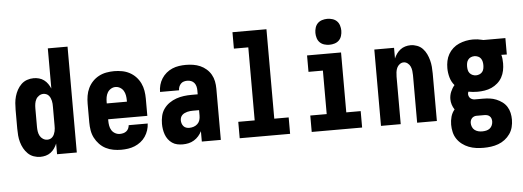

<svg xmlns="http://www.w3.org/2000/svg" viewBox="-58 -942 3616 1328"><g transform="rotate(-5 1750.0 -278.5)"><path d="M191 8Q167 8 144.5 0Q122 -8 105 -24.5Q88 -41 76.5 -62Q65 -83 58.5 -106Q52 -129 50 -152.5Q48 -176 48 -200V-330Q48 -354 50 -377.5Q52 -401 58.5 -424Q65 -447 76.5 -468Q88 -489 105 -505.5Q122 -522 144.5 -530Q167 -538 191 -538Q210 -538 228.5 -533Q247 -528 262.5 -516.5Q278 -505 289 -489Q300 -473 307 -456V-735H444V0H307V-74Q300 -57 289 -41Q278 -25 262.5 -13.5Q247 -2 228.5 3Q210 8 191 8ZM249 -106Q249 -106 249 -106Q249 -106 249 -106Q260 -106 269.5 -110Q279 -114 286 -122Q293 -130 297 -139.5Q301 -149 303.5 -159Q306 -169 306.5 -179.5Q307 -190 307 -200V-330Q307 -340 306.5 -350.5Q306 -361 303.5 -371Q301 -381 297 -390.5Q293 -400 286 -408Q279 -416 269 -420Q259 -424 249 -424Q233 -424 219 -415Q205 -406 197.5 -392Q190 -378 187.5 -362Q185 -346 185 -330V-200Q185 -184 187.5 -168Q190 -152 197.5 -138Q205 -124 219 -115Q233 -106 249 -106Z M752 8Q725 8 697.5 3Q670 -2 645.5 -14.5Q621 -27 601.5 -47.5Q582 -68 569.5 -92.5Q557 -117 552.5 -144.5Q548 -172 548 -200V-330Q548 -357 552.5 -384.5Q557 -412 569 -437Q581 -462 600 -482Q619 -502 643.5 -515Q668 -528 695.5 -533Q723 -538 750 -538Q777 -538 804.5 -533Q832 -528 856.5 -515Q881 -502 900 -482Q919 -462 931 -437Q943 -412 947.5 -384.5Q952 -357 952 -330V-210H680V-200Q680 -183 683 -165.5Q686 -148 695 -133.5Q704 -119 719.5 -110.5Q735 -102 752 -102Q764 -102 776 -105Q788 -108 797.5 -115.5Q807 -123 812 -134Q817 -145 818 -157H950Q949 -133 941.5 -110Q934 -87 920.5 -67Q907 -47 887.5 -32Q868 -17 846 -8Q824 1 800 4.5Q776 8 752 8ZM680 -320H820V-330Q820 -347 817 -364Q814 -381 805.5 -395.5Q797 -410 782 -419Q767 -428 750 -428Q733 -428 718 -419Q703 -410 694.5 -395.5Q686 -381 683 -364Q680 -347 680 -330Z M1179 8Q1160 8 1141 4Q1122 0 1106 -11Q1090 -22 1078.5 -37.5Q1067 -53 1060.5 -71Q1054 -89 1051 -108Q1048 -127 1048 -146Q1048 -173 1054 -200Q1060 -227 1076 -249.5Q1092 -272 1114.5 -287.5Q1137 -303 1162.5 -312Q1188 -321 1215 -324.5Q1242 -328 1269 -328H1312V-356Q1312 -370 1308.5 -383.5Q1305 -397 1296.5 -407.5Q1288 -418 1275 -423Q1262 -428 1248 -428Q1236 -428 1224 -424.5Q1212 -421 1203.5 -412Q1195 -403 1190.5 -391.5Q1186 -380 1186 -367H1054Q1054 -392 1060.5 -415.5Q1067 -439 1080 -459.5Q1093 -480 1112 -496Q1131 -512 1153.5 -521.5Q1176 -531 1200 -534.5Q1224 -538 1248 -538Q1274 -538 1299 -534Q1324 -530 1347 -520Q1370 -510 1389.5 -493Q1409 -476 1421.5 -454Q1434 -432 1439 -407Q1444 -382 1444 -356V0H1312V-72Q1303 -54 1289.5 -38.5Q1276 -23 1258 -12Q1240 -1 1220 3.5Q1200 8 1179 8ZM1234 -102Q1250 -102 1265 -107Q1280 -112 1291.5 -123Q1303 -134 1307.5 -149Q1312 -164 1312 -180V-218H1269Q1259 -218 1249 -217Q1239 -216 1229.5 -213.5Q1220 -211 1210.5 -206.5Q1201 -202 1194 -195Q1187 -188 1183.5 -178.5Q1180 -169 1180 -159Q1180 -148 1183.5 -137Q1187 -126 1194.5 -117.5Q1202 -109 1212.5 -105.5Q1223 -102 1234 -102Z M1575 0V-114H1689V-621H1589V-735H1825V-114H1925V0Z M2075 0V-114H2189V-416H2089V-530H2325V-114H2425V0ZM2250 -590Q2232 -590 2214 -595.5Q2196 -601 2183.5 -613.5Q2171 -626 2165.5 -644Q2160 -662 2160 -680Q2160 -698 2165.5 -716Q2171 -734 2183.5 -746.5Q2196 -759 2214 -764.5Q2232 -770 2250 -770Q2268 -770 2286 -764.5Q2304 -759 2316.5 -746.5Q2329 -734 2334.5 -716Q2340 -698 2340 -680Q2340 -662 2334.5 -644Q2329 -626 2316.5 -613.5Q2304 -601 2286 -595.5Q2268 -590 2250 -590Z M2556 0V-530H2693V-456Q2700 -473 2711 -488.5Q2722 -504 2737 -515.5Q2752 -527 2770.5 -532.5Q2789 -538 2808 -538Q2831 -538 2853.5 -529.5Q2876 -521 2892 -504Q2908 -487 2918 -466Q2928 -445 2934 -422.5Q2940 -400 2942 -376.5Q2944 -353 2944 -330V0H2807V-330Q2807 -345 2805 -360.5Q2803 -376 2797 -390Q2791 -404 2778 -414Q2765 -424 2750 -424Q2735 -424 2722 -414Q2709 -404 2703 -390Q2697 -376 2695 -360.5Q2693 -345 2693 -330V0Z M3250 213Q3224 213 3198 209.5Q3172 206 3147.5 196.5Q3123 187 3102 171Q3081 155 3066.5 133.5Q3052 112 3046 86Q3040 60 3040 34Q3040 6 3047.5 -21Q3055 -48 3073 -69Q3062 -85 3056 -104Q3050 -123 3050 -142Q3050 -168 3060 -192.5Q3070 -217 3087 -237Q3066 -261 3057 -293Q3048 -325 3048 -358Q3048 -383 3053 -407.5Q3058 -432 3070.5 -454Q3083 -476 3102 -493Q3121 -510 3144 -520Q3167 -530 3191.5 -535Q3216 -540 3242 -540Q3258 -540 3273.5 -538Q3289 -536 3305 -532L3312 -530H3466V-416L3428 -417Q3432 -403 3433.5 -388Q3435 -373 3435 -357Q3435 -332 3430 -307.5Q3425 -283 3413 -261Q3401 -239 3381.5 -222Q3362 -205 3339.5 -195Q3317 -185 3292 -181Q3267 -177 3242 -177Q3226 -177 3210 -178.5Q3194 -180 3179 -183Q3177 -179 3176 -175Q3175 -171 3175 -167Q3175 -159 3178 -151.5Q3181 -144 3186.5 -138.5Q3192 -133 3199.5 -130Q3207 -127 3215 -126Q3217 -126 3219.5 -126Q3222 -126 3225 -126H3275Q3299 -126 3322 -123Q3345 -120 3367 -111Q3389 -102 3408 -88Q3427 -74 3439.5 -54Q3452 -34 3457 -11Q3462 12 3462 36Q3462 62 3455.5 87.5Q3449 113 3434 134.5Q3419 156 3398 172Q3377 188 3352.5 197Q3328 206 3302 209.5Q3276 213 3250 213ZM3242 -291Q3254 -291 3266 -296Q3278 -301 3285.5 -310.5Q3293 -320 3295.5 -332.5Q3298 -345 3298 -357Q3298 -369 3295.5 -381Q3293 -393 3286 -403Q3279 -413 3268 -418Q3257 -423 3245 -424H3242Q3241 -424 3241 -424Q3241 -424 3241 -424Q3228 -424 3216.5 -419Q3205 -414 3197.5 -404Q3190 -394 3187.5 -382Q3185 -370 3185 -357Q3185 -345 3187.5 -332.5Q3190 -320 3198 -310.5Q3206 -301 3217.5 -296Q3229 -291 3242 -291ZM3250 99Q3264 99 3278 96Q3292 93 3303 84.5Q3314 76 3319.5 62.5Q3325 49 3325 36Q3325 26 3322 16.5Q3319 7 3311.5 0Q3304 -7 3294.5 -9.5Q3285 -12 3275 -12H3225Q3223 -12 3222 -12Q3221 -12 3219 -12Q3211 -12 3202.5 -8.5Q3194 -5 3188 1.5Q3182 8 3179 16.5Q3176 25 3176 34Q3176 48 3181.5 61.5Q3187 75 3198 83.5Q3209 92 3222.5 95.5Q3236 99 3250 99Z"/></g></svg>

Font: iosevka_custom_sans_ss08 Heavy
Style: Regular
Weight: 900
Designer: Belleve Invis
Foundry: Belleve Invis
Version: Version 10.3.0; ttfautohint (v1.8.3)